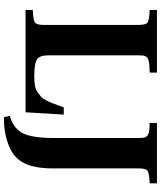

<svg xmlns="http://www.w3.org/2000/svg" viewBox="62 -794 846 1011"><g transform="rotate(90 485.5 -289.0)"><path d="M590.8 83Q618.2 74.2 635.5 64Q652.8 53.7 668 36.1Q707 -7.8 707 -146V-595.2Q707 -615.7 705.1 -625.7Q703.1 -635.7 693.6 -642.3Q684.1 -648.9 670.4 -650.9Q656.7 -652.8 627.9 -653.8V-691.9H945.8V-653.8Q892.6 -651.4 879.9 -642.3Q867.2 -633.3 867.2 -595.2V-143.1Q867.2 -55.2 843.3 -0.5Q819.3 54.2 763.2 81.1Q690.4 115.2 597.2 113.8ZM33.2 0V-38.1Q86.4 -40.5 99.1 -49.8Q111.8 -59.1 111.8 -97.2V-595.2Q111.8 -633.3 99.1 -642.3Q86.4 -651.4 33.2 -653.8V-691.9H362.8V-653.8Q339.8 -652.8 326.9 -652.1Q314 -651.4 302.5 -648.7Q291 -646 286.1 -642.6Q281.2 -639.2 277.3 -632.1Q273.4 -625 272.7 -616.9Q272 -608.9 272 -595.2V-119.1Q272 -72.8 294.4 -59.3Q316.9 -45.9 382.8 -45.9Q409.2 -45.9 429.2 -49.1Q449.2 -52.2 464.6 -62.7Q480 -73.2 489.3 -80.8Q498.5 -88.4 509.3 -109.9Q520 -131.3 524.4 -142.8Q528.8 -154.3 540 -185.1Q543.9 -195.8 545.9 -201.2H584L571.8 0Z"/></g></svg>

Font: Linguistics Pro
Style: Bold
Weight: 700
Designer: Stefan Peev, Context Ltd
Foundry: Stefan Peev, Context Ltd
Version: Version 001.000